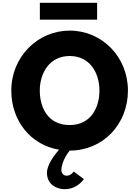

<svg xmlns="http://www.w3.org/2000/svg" viewBox="-20 -1058 992 1368"><path d="M60.5 -413C60.5 -197.9 197.5 -25.8 400.5 8.7C370.7 42.8 314.5 114.9 314.5 173C314.5 260 388.5 290 440.5 290C532.5 290 577.5 218 577.5 218L505.5 164C505.5 164 485.5 194 454.5 194C437.5 194 417.5 180 417.5 155C417.5 85 476.5 15 476.5 15C713.5 15 891.5 -172 891.5 -413C891.5 -654 705.5 -840 476.5 -840C249.5 -840 60.5 -654 60.5 -413ZM263.5 -413C263.5 -536 331.5 -659 476.5 -659C622.5 -659 688.5 -536 688.5 -413C688.5 -290 626.5 -167 476.5 -167C322.5 -167 263.5 -290 263.5 -413ZM264 -1038V-918H672V-1038Z"/></svg>

Font: Sztylet
Style: Bd
Weight: 700
Foundry: Cannot Into Space Fonts, PlusOne Fonts
Version: Version 0.12